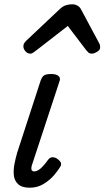

<svg xmlns="http://www.w3.org/2000/svg" viewBox="-20 -860 487 895"><path d="M119 15Q82 15 64.5 -1.5Q47 -18 44.5 -43Q42 -68 47.5 -96Q53 -124 60 -148L169 -483Q176 -503 186 -509Q196 -515 219 -515Q242 -515 252.5 -506Q263 -497 258 -483L133 -103Q126 -85 126 -76Q126 -67 130 -64Q134 -61 139 -61Q149 -61 159 -67Q169 -73 180.5 -85.5Q192 -98 204 -115Q213 -127 225 -127Q237 -127 248 -119Q261 -109 264 -100.5Q267 -92 261 -83Q252 -67 232.5 -44Q213 -21 184 -3Q155 15 119 15ZM121 -610Q108 -610 98.5 -621Q89 -632 89 -644Q89 -653 93 -659Q97 -665 101 -669L259 -818Q273 -831 287 -835.5Q301 -840 317 -840Q330 -840 341.5 -833.5Q353 -827 359 -814L441 -661Q445 -654 446 -649Q447 -644 447 -639Q447 -627 432.5 -618.5Q418 -610 408 -610Q398 -610 392.5 -615Q387 -620 382 -626L296 -739L149 -625Q143 -621 136 -615.5Q129 -610 121 -610Z"/></svg>

Font: Playwrite CA
Style: Regular
Weight: 400
Designer: Veronika Burian, José Scaglione
Foundry: TypeTogether
Version: Version 1.002